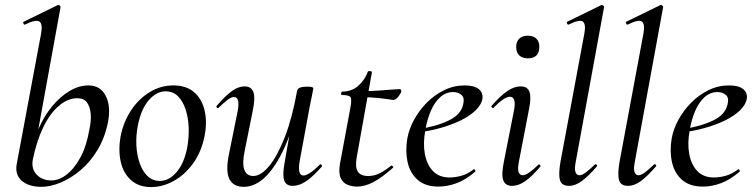

<svg xmlns="http://www.w3.org/2000/svg" viewBox="-20 -746 3066 780"><path d="M149 13Q96 13 68 -12Q40 -37 48 -80L147 -610Q154 -649 140 -658.5Q126 -668 81 -646Q77 -645 75 -651Q73 -657 77 -658L214 -725Q219 -727 223 -723Q227 -719 226 -717L113 -96Q107 -60 129 -36.5Q151 -13 189 -13Q220 -13 251.5 -37.5Q283 -62 307.5 -108Q332 -154 343 -220Q351 -255 348.5 -283.5Q346 -312 333.5 -329.5Q321 -347 294 -347Q255 -347 218.5 -315.5Q182 -284 155 -227.5Q128 -171 113 -96L106 -116Q115 -173 137.5 -224.5Q160 -276 192.5 -315Q225 -354 263 -376.5Q301 -399 340 -399Q387 -399 409 -357.5Q431 -316 419 -251Q406 -186 376 -136.5Q346 -87 306.5 -54Q267 -21 225.5 -4Q184 13 149 13Z M594 14Q544 14 512.5 -14Q481 -42 470.5 -89Q460 -136 470 -193Q482 -252 513 -298.5Q544 -345 588.5 -372Q633 -399 684 -399Q737 -399 769 -371Q801 -343 811.5 -296Q822 -249 811 -193Q798 -128 764 -81.5Q730 -35 685 -10.5Q640 14 594 14ZM629 -11Q667 -11 698 -47.5Q729 -84 741 -149Q748 -189 746.5 -228.5Q745 -268 734 -301.5Q723 -335 703 -355Q683 -375 653 -375Q616 -375 584.5 -339Q553 -303 540 -236Q532 -195 534 -155.5Q536 -116 547.5 -83Q559 -50 579.5 -30.5Q600 -11 629 -11Z M970 13Q928 13 912 -18.5Q896 -50 910 -119L946 -297Q951 -327 946.5 -339.5Q942 -352 930 -352Q920 -352 904 -340Q888 -328 869 -309Q865 -305 861 -309Q857 -313 861 -317Q894 -355 920.5 -375Q947 -395 974 -395Q1000 -395 1009 -373Q1018 -351 1007 -297L975 -138Q963 -83 972.5 -57Q982 -31 1009 -31Q1040 -31 1073.5 -71.5Q1107 -112 1137 -189Q1167 -266 1187 -377L1201 -376Q1182 -259 1146.5 -171.5Q1111 -84 1066 -35.5Q1021 13 970 13ZM1169 9Q1142 9 1134.5 -13Q1127 -35 1136 -84L1187 -377Q1190 -394 1227 -394Q1243 -394 1248 -392Q1253 -390 1253 -387Q1253 -384 1248 -361Q1243 -338 1238 -312L1197 -89Q1188 -33 1213 -33Q1224 -33 1241 -44.5Q1258 -56 1279 -77Q1282 -81 1286 -76.5Q1290 -72 1287 -69Q1252 -29 1224 -10Q1196 9 1169 9Z M1431 12Q1410 12 1391.5 4.5Q1373 -3 1364 -23Q1355 -43 1361 -80L1403 -306Q1410 -342 1404 -351Q1398 -360 1369 -360Q1365 -360 1366 -367Q1367 -374 1370 -374Q1409 -374 1435.5 -397.5Q1462 -421 1474 -454Q1475 -458 1483.5 -457Q1492 -456 1491 -453L1429 -106Q1422 -67 1433.5 -49Q1445 -31 1476 -31Q1502 -31 1524.5 -43Q1547 -55 1569 -73Q1571 -75 1575 -71Q1579 -67 1577 -65Q1531 -24 1496.5 -6Q1462 12 1431 12ZM1577 -340Q1575 -340 1555.5 -343Q1536 -346 1509.5 -348.5Q1483 -351 1458 -351L1460 -376Q1488 -376 1517.5 -378Q1547 -380 1570.5 -382Q1594 -384 1603 -384Q1607 -384 1609 -381Q1611 -378 1610 -374Q1608 -366 1598 -353Q1588 -340 1577 -340Z M1762 12Q1707 12 1676 -16Q1645 -44 1635.5 -89Q1626 -134 1635 -185Q1642 -223 1663 -261Q1684 -299 1715 -330Q1746 -361 1785 -380Q1824 -399 1868 -399Q1906 -399 1924.5 -384.5Q1943 -370 1940 -345Q1936 -321 1912.5 -298Q1889 -275 1852 -257Q1815 -239 1769 -226Q1723 -213 1675 -208L1677 -221Q1752 -232 1803 -256.5Q1854 -281 1862 -324Q1868 -349 1854.5 -360.5Q1841 -372 1821 -372Q1791 -372 1768 -351Q1745 -330 1730 -295Q1715 -260 1708 -218Q1698 -164 1706 -120.5Q1714 -77 1739 -51Q1764 -25 1806 -25Q1829 -25 1854.5 -32Q1880 -39 1904 -58Q1906 -60 1909.5 -56Q1913 -52 1911 -49Q1873 -16 1835.5 -2Q1798 12 1762 12Z M2060 9Q2033 9 2024.5 -13.5Q2016 -36 2027 -89L2068 -297Q2079 -353 2051 -353Q2040 -353 2023 -341.5Q2006 -330 1986 -309Q1983 -305 1978.5 -309.5Q1974 -314 1978 -317Q2013 -357 2041 -376Q2069 -395 2095 -395Q2123 -395 2131 -373Q2139 -351 2129 -302L2088 -89Q2082 -59 2087 -46.5Q2092 -34 2103 -34Q2114 -34 2130.5 -45.5Q2147 -57 2166 -76Q2170 -80 2174 -75.5Q2178 -71 2174 -68Q2142 -30 2114.5 -10.5Q2087 9 2060 9ZM2124 -509Q2102 -509 2089.5 -521Q2077 -533 2077 -556Q2077 -577 2089.5 -589Q2102 -601 2124 -601Q2147 -601 2159 -589Q2171 -577 2171 -556Q2171 -509 2124 -509Z M2291 9Q2262 9 2255 -14Q2248 -37 2257 -89L2354 -610Q2361 -649 2347.5 -658.5Q2334 -668 2290 -646Q2286 -645 2283.5 -651Q2281 -657 2285 -658L2422 -725Q2427 -727 2431 -723Q2435 -719 2434 -717L2319 -89Q2313 -59 2318 -46.5Q2323 -34 2334 -34Q2345 -34 2360.5 -46Q2376 -58 2396 -77Q2400 -81 2404 -77Q2408 -73 2404 -69Q2372 -32 2345 -11.5Q2318 9 2291 9Z M2531 9Q2502 9 2495 -14Q2488 -37 2497 -89L2594 -610Q2601 -649 2587.5 -658.5Q2574 -668 2530 -646Q2526 -645 2523.5 -651Q2521 -657 2525 -658L2662 -725Q2667 -727 2671 -723Q2675 -719 2674 -717L2559 -89Q2553 -59 2558 -46.5Q2563 -34 2574 -34Q2585 -34 2600.5 -46Q2616 -58 2636 -77Q2640 -81 2644 -77Q2648 -73 2644 -69Q2612 -32 2585 -11.5Q2558 9 2531 9Z M2836 12Q2781 12 2750 -16Q2719 -44 2709.5 -89Q2700 -134 2709 -185Q2716 -223 2737 -261Q2758 -299 2789 -330Q2820 -361 2859 -380Q2898 -399 2942 -399Q2980 -399 2998.5 -384.5Q3017 -370 3014 -345Q3010 -321 2986.5 -298Q2963 -275 2926 -257Q2889 -239 2843 -226Q2797 -213 2749 -208L2751 -221Q2826 -232 2877 -256.5Q2928 -281 2936 -324Q2942 -349 2928.5 -360.5Q2915 -372 2895 -372Q2865 -372 2842 -351Q2819 -330 2804 -295Q2789 -260 2782 -218Q2772 -164 2780 -120.5Q2788 -77 2813 -51Q2838 -25 2880 -25Q2903 -25 2928.5 -32Q2954 -39 2978 -58Q2980 -60 2983.5 -56Q2987 -52 2985 -49Q2947 -16 2909.5 -2Q2872 12 2836 12Z"/></svg>

Font: Cormorant Garamond Light Medium
Style: Italic
Weight: 500
Italic angle: -10°
Version: Version 4.001